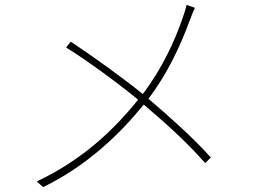

<svg xmlns="http://www.w3.org/2000/svg" viewBox="-20 -753 1040 784"><path d="M269 -583 250 -559C338 -505 470 -407 544 -346C446 -224 317 -100 130 -12L156 11C335 -76 469 -205 567 -326C659 -248 741 -174 818 -87L841 -110C766 -193 677 -272 586 -350C662 -448 718 -569 753 -665C760 -683 769 -707 776 -721L742 -733C738 -715 730 -691 725 -677C693 -585 642 -473 563 -369C491 -428 361 -522 269 -583Z"/></svg>

Font: Noto Sans CJK HK Thin
Style: Regular
Weight: 100
Designer: Ryoko NISHIZUKA 西塚涼子 (kana, bopomofo & ideographs); Paul D. Hunt (Latin, Greek & Cyrillic); Sandoll Communications 산돌커뮤니
Foundry: Adobe
Version: Version 2.004;hotconv 1.0.118;makeotfexe 2.5.65603